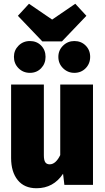

<svg xmlns="http://www.w3.org/2000/svg" viewBox="-20 -982 557 1020"><path d="M474 0H322L315 -59Q264 18 174 18Q109 18 74 -25.5Q39 -69 39 -143V-533H213V-157Q213 -131 220.5 -120Q228 -109 244 -109Q276 -109 300 -158V-533H474ZM380 -962 439 -898 309 -762H205L75 -898L134 -962L257 -878ZM222 -680Q222 -644 198.5 -619.5Q175 -595 139 -595Q103 -595 78.5 -619.5Q54 -644 54 -680Q54 -715 78.5 -739.5Q103 -764 139 -764Q175 -764 198.5 -740Q222 -716 222 -680ZM459 -680Q459 -644 435 -619.5Q411 -595 375 -595Q340 -595 315 -619.5Q290 -644 290 -680Q290 -715 315 -739.5Q340 -764 375 -764Q411 -764 435 -740Q459 -716 459 -680Z"/></svg>

Font: Fira Sans Condensed ExtraBold
Style: Regular
Weight: 800
Width: 3
Designer: Carrois Corporate & Edenspiekermann AG
Foundry: Carrois Corporate GbR & Edenspiekermann AG
Version: Version 4.203